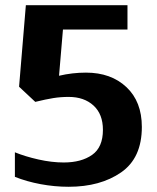

<svg xmlns="http://www.w3.org/2000/svg" viewBox="-20 -705 600 735"><path d="M37 -28V-122Q76 -106 127 -94.5Q178 -83 224 -83Q291 -83 332.5 -112Q374 -141 374 -208Q374 -268 338 -301Q302 -334 243 -334Q212 -334 184 -329.5Q156 -325 115 -315L53 -373L79 -685H468V-592H221L206 -415Q257 -427 309 -427Q405 -427 464 -371.5Q523 -316 523 -219Q523 -100 443.5 -45Q364 10 243 10Q189 10 135.5 0Q82 -10 37 -28Z"/></svg>

Font: Maitree
Style: Bold
Weight: 700
Designer: CadsonDemak Team
Foundry: CadsonDemak
Version: Version 1.002